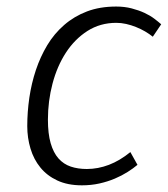

<svg xmlns="http://www.w3.org/2000/svg" viewBox="-20 -551 508 581"><path d="M242.7 -39.6Q276.4 -39.6 309.6 -52.2Q342.8 -64.9 374.5 -90.8L396 -52.2Q383.3 -41.5 366 -30.5Q348.6 -19.5 327.4 -10.5Q306.2 -1.5 281 4.2Q255.9 9.8 228 9.8Q184.6 9.8 153.3 -4.9Q122.1 -19.5 102.1 -44.2Q82 -68.8 72.3 -101.3Q62.5 -133.8 62.5 -169.4Q62.5 -211.9 68.8 -255.4Q75.2 -298.8 88.6 -339.1Q102.1 -379.4 123 -414.3Q144 -449.2 174.1 -475.3Q204.1 -501.5 243.2 -516.4Q282.2 -531.2 331.5 -531.2Q356.9 -531.2 378.4 -525.6Q399.9 -520 417.2 -512Q434.6 -503.9 447 -494.4Q459.5 -484.9 467.8 -477.5L442.4 -439.9Q432.1 -448.2 419.2 -455.8Q406.2 -463.4 391.6 -469.2Q377 -475.1 361.8 -478.5Q346.7 -481.9 332 -481.9Q283.2 -481.9 244.6 -457.3Q206.1 -432.6 179.4 -391.6Q152.8 -350.6 138.9 -297.9Q125 -245.1 125 -189Q125 -146.5 133.3 -117.7Q141.6 -88.9 157 -71.5Q172.4 -54.2 194.1 -46.9Q215.8 -39.6 242.7 -39.6Z"/></svg>

Font: Ufes Sans Light
Style: Italic
Weight: 200
Designer: Ricardo Esteves & Thais Bronze
Foundry: ProDesignUfes - Ricardo Esteves, Thais Bronze
Version: Version 2.0